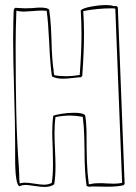

<svg xmlns="http://www.w3.org/2000/svg" viewBox="-20 -735 539 761"><path d="M474 -6 470 -1Q446 5 407 5L343 4Q340 5 335 5Q329 5 326.5 3.5Q324 2 323 1Q315 -53 315 -141Q315 -150 314 -192Q313 -234 308 -272Q280 -277 258 -277Q230 -277 200 -271Q196 -243 196 -207Q196 -186 198 -142Q200 -98 200 -77Q200 -35 195 -5Q193 -5 193 -3Q179 6 156 6Q143 6 117 2Q91 -2 82 -2Q69 -2 57 3Q40 -3 40 -110V-168Q40 -237 36 -373Q32 -509 32 -579Q32 -606 33 -652.5Q34 -699 35 -699V-698L40 -704Q50 -704 59.5 -703Q69 -702 80 -702L109 -703Q129 -705 139 -705Q170 -705 175 -696Q180 -663 182 -625Q184 -587 184 -577Q186 -494 193 -453H192L195 -437Q215 -433 241 -433Q268 -433 296 -438Q303 -531 303 -599Q303 -646 300 -694Q309 -703 342 -709Q375 -715 401 -715Q419 -715 430 -711H442Q442 -711 447 -706ZM464 -10 437 -701Q430 -701 425 -702Q365 -702 310 -691Q313 -646 313 -601Q313 -530 306 -434Q301 -429 301 -429H303Q295 -429 269.5 -426Q244 -423 229 -423Q204 -423 186 -432Q179 -477 175 -566Q171 -650 165 -692Q158 -693 144 -693Q132 -693 108 -691Q84 -689 74 -689Q57 -689 45 -693Q42 -621 42 -550Q42 -401 44.5 -288.5Q47 -176 55 -68Q55 -55 56 -48Q56 -21 58 -8Q69 -11 79 -11Q91 -11 117 -7Q141 -3 154 -3Q172 -3 185 -10Q190 -40 190 -84L189 -147Q187 -189 187 -210Q187 -247 191 -276Q199 -280 224 -284Q249 -288 274 -288Q305 -288 316 -280Q319 -277 321 -250Q323 -223 323 -209Q323 -141 324.5 -95.5Q326 -50 332 -5H338Q351 -9 373 -9Q391 -9 401 -8L430 -7Q447 -7 464 -10Z"/></svg>

Font: Londrina Outline
Style: Regular
Weight: 400
Designer: Marcelo Magalhaes
Foundry: Marcelo Magalhães
Version: Version 1.002